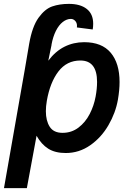

<svg xmlns="http://www.w3.org/2000/svg" viewBox="-40 -780 660 990"><path d="M110.5 -554.5Q126 -643 158.5 -688.2Q191 -733.5 229 -746.8Q267 -760 315.5 -760Q374 -760 407.2 -734Q440.5 -708 440.5 -657.5Q440.5 -641 438 -628L356.5 -638.5Q357 -641.5 357 -647Q357 -662.5 347.5 -672.5Q338 -682.5 325.5 -682.5Q304 -682.5 283.8 -666.8Q263.5 -651 248.2 -620.8Q233 -590.5 225.5 -549.5H226L209 -467Q245.5 -515.5 292.2 -539Q339 -562.5 394 -562.5Q485 -562.5 530.8 -508.2Q576.5 -454 576.5 -357Q576.5 -316 568 -266Q556 -198 519.2 -134.5Q482.5 -71 425.2 -31Q368 9 299 9Q244.5 9 209 -13.2Q173.5 -35.5 148.5 -80L98.5 190H-19.5L59.5 -260Q90 -431.5 110.5 -554.5ZM453 -282Q460.5 -322.5 460.5 -357.5Q460.5 -468 374.5 -468Q304.5 -468 261.2 -411.5Q218 -355 201.5 -260.5Q196.5 -231.5 196.5 -206.5Q196.5 -157.5 216.5 -126.2Q236.5 -95 282.5 -95Q329 -95 364.8 -122.2Q400.5 -149.5 422.5 -192.2Q444.5 -235 453 -282Z"/></svg>

Font: JuliaMono ExtraBold
Style: Italic
Weight: 800
Italic angle: -9°
Monospace: yes
Designer: cormullion
Foundry: corm
Version: Version 0.057; ttfautohint (v1.8.4)